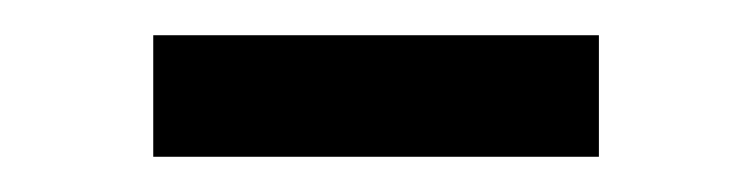

<svg xmlns="http://www.w3.org/2000/svg" viewBox="-20 -324 427 109"><path d="M67 -235V-304H320V-235Z"/></svg>

Font: Chivo Medium ExtraLight
Style: Regular
Weight: 250
Version: Version 2.002